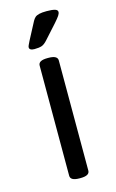

<svg xmlns="http://www.w3.org/2000/svg" viewBox="-113 -765 491 813"><g transform="rotate(-15 132.5 -358.0)"><path d="M131 2Q91 2 91 -20V-503Q91 -525 131 -525H135Q175 -525 175 -503V-20Q175 2 135 2ZM88 -576Q77 -576 71.5 -579.5Q66 -583 66 -589Q66 -594 69.5 -600.5Q73 -607 77 -616L117 -692Q122 -701 128 -706.5Q134 -712 146 -715Q158 -718 179 -718Q202 -718 214.5 -714.5Q227 -711 227 -702Q227 -695 221 -686Q215 -677 200 -660L146 -600Q132 -584 120 -580Q108 -576 88 -576Z"/></g></svg>

Font: Asap
Style: Regular
Weight: 400
Designer: Pablo Cosgaya
Foundry: Omnibus-Type
Version: Version 3.001